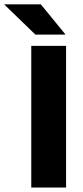

<svg xmlns="http://www.w3.org/2000/svg" viewBox="-83 -846 376 866"><path d="M215 0H58V-639H215ZM101 -826.5 211.5 -691.5V-690H76.5L-63 -825V-826.5Z"/></svg>

Font: Anek Odia Medium
Style: Bold
Weight: 700
Version: Version 1.003